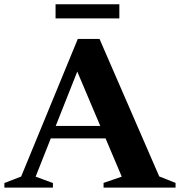

<svg xmlns="http://www.w3.org/2000/svg" viewBox="-32 -856 821 876"><path d="M169.5 -224.5V-281.5H510.5V-224.5ZM694.5 -51 769 -21.5V0H440.5V-21.5L523.5 -50L309.5 -555.5L331.5 -557L130.5 -50L209.5 -21V0H-12V-21L64.5 -50.5L323 -678.5H422ZM221.5 -772V-836.5H512.5V-772Z"/></svg>

Font: Newsreader 24pt
Style: Bold
Weight: 700
Designer: Hugues Gentile
Foundry: Production Type
Version: Version 1.003